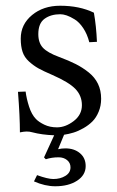

<svg xmlns="http://www.w3.org/2000/svg" viewBox="-20 -462 411 673"><path d="M43 -140.1 69.8 -141.1Q72.8 -116.7 81.8 -88.6Q90.8 -60.5 106 -44.9Q116.2 -34.2 135.5 -24.9Q154.8 -15.6 179.7 -15.6Q209.5 -15.6 238.3 -37.6Q267.1 -59.6 267.1 -93.3Q267.1 -126.5 244.4 -150.1Q221.7 -173.8 163.6 -199.2Q131.8 -212.9 114.7 -222.4Q97.7 -231.9 81.5 -246.6Q65.4 -261.2 59.1 -280.3Q52.7 -299.3 52.7 -326.7Q52.7 -376.5 92.3 -409.2Q131.8 -441.9 190.9 -441.9Q258.8 -441.9 309.1 -417.5Q317.4 -371.1 319.8 -315.4L293 -314Q285.6 -342.8 271.7 -363.5Q257.8 -384.3 241.9 -394Q226.1 -403.8 213.6 -408Q201.2 -412.1 191.4 -412.1Q158.2 -412.1 136.2 -396.2Q114.3 -380.4 114.3 -342.3Q114.3 -312 130.4 -294.7Q146.5 -277.3 187.5 -262.2Q221.7 -249.5 245.4 -237.5Q269 -225.6 290.8 -208.3Q312.5 -190.9 323.5 -168Q334.5 -145 334.5 -115.7Q334.5 -91.3 325.9 -70.6Q317.4 -49.8 304 -36.4Q290.5 -22.9 272.5 -12.7Q254.4 -2.4 237.8 2.7Q221.2 7.8 204.6 10.3L183.6 61Q195.3 58.1 209.5 58.1Q240.2 58.1 260.3 75Q280.3 91.8 280.3 120.1Q280.3 151.9 250.2 171.4Q220.2 190.9 173.8 190.9Q137.7 190.9 99.1 173.8L109.9 151.9Q147.5 165.5 167 165.5Q191.4 165.5 209.2 154.5Q227.1 143.6 227.1 124.5Q227.1 108.9 215.1 99.1Q203.1 89.4 185.5 89.4Q161.1 89.4 140.6 96.2L134.3 89.8L169.9 12.2Q127 10.7 92.3 1.5Q84 -1 73.2 -1Q64.5 -1 49.8 2Q49.8 -53.7 43 -140.1Z"/></svg>

Font: Libertinage
Style: b
Weight: 400
Designer: OSP
Foundry: OSP
Version: Version 1.0; 2008; OFL relea